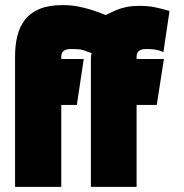

<svg xmlns="http://www.w3.org/2000/svg" viewBox="-20 -732 720 752"><path d="M620 -528 644 -689Q614 -698 587 -703.5Q560 -709 530 -709Q495 -709 472.5 -704Q450 -699 432 -691Q414 -683 394 -673Q365 -685 338 -693.5Q311 -702 283.5 -707Q256 -712 225 -712Q171 -712 135 -697Q99 -682 78 -655Q57 -628 48 -591.5Q39 -555 39 -512V0H220V-321H281L308 -501H220V-509Q220 -517 222 -522.5Q224 -528 228.5 -532Q233 -536 240.5 -538Q248 -540 258 -540Q284 -540 295.5 -538Q307 -536 315 -532.5Q323 -529 339 -524Q337 -517 336.5 -512.5Q336 -508 336 -501V0H515V-321H594L622 -501H515V-510Q515 -515 516.5 -520.5Q518 -526 522 -530.5Q526 -535 533.5 -537.5Q541 -540 553 -540Q571 -540 582.5 -538.5Q594 -537 602.5 -534.5Q611 -532 620 -528Z"/></svg>

Font: Advent Pro Black
Style: Regular
Weight: 900
Version: Version 3.000